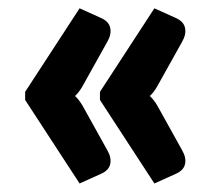

<svg xmlns="http://www.w3.org/2000/svg" viewBox="-20 -503 520 462"><path d="M40.5 -61.5ZM40.5 -262.5V-282L171.5 -483L222.5 -460Q242 -451.5 245.2 -436Q248.5 -420.5 238.5 -403L178.5 -295.5Q170 -280.5 160.5 -272Q169.5 -264 178.5 -249L238.5 -141Q248.5 -123.5 245.2 -108.2Q242 -93 222.5 -84.5L171.5 -61.5ZM220.5 -262.5V-282L351.5 -483L402.5 -460Q422 -451.5 425.2 -436Q428.5 -420.5 418.5 -403L358.5 -295.5Q350 -280.5 340.5 -272Q349.5 -264 358.5 -249L418.5 -141Q428.5 -123.5 425.2 -108.2Q422 -93 402.5 -84.5L351.5 -61.5Z"/></svg>

Font: Lato Black
Style: Regular
Weight: 900
Designer: Lukasz Dziedzic
Foundry: tyPoland Lukasz Dziedzic
Version: Version 2.007; 2014-02-27